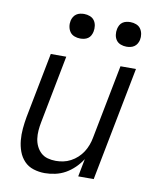

<svg xmlns="http://www.w3.org/2000/svg" viewBox="-84 -802 718 879"><g transform="rotate(10 275.0 -362.5)"><path d="M184 12Q157 12 131.5 4Q106 -4 88.5 -22.5Q71 -41 62 -65.5Q53 -90 50.5 -117Q48 -144 50.5 -171.5Q53 -199 58 -227L117 -530H189L128 -215Q124 -195 122.5 -175.5Q121 -156 123.5 -137.5Q126 -119 134 -102.5Q142 -86 155 -74Q168 -62 186 -57Q204 -52 224 -52Q241 -52 258.5 -55.5Q276 -59 293 -68Q310 -77 324 -90Q338 -103 348 -118.5Q358 -134 364.5 -151.5Q371 -169 374 -186L441 -530H513L410 0H338L354 -83Q340 -61 321 -42.5Q302 -24 280 -11.5Q258 1 233 6.5Q208 12 184 12ZM452 -623Q438 -623 425 -628Q412 -633 404.5 -643.5Q397 -654 395 -668Q393 -682 396 -696Q398 -705 402.5 -713.5Q407 -722 415 -727.5Q423 -733 432.5 -735Q442 -737 451 -737Q465 -737 478 -732Q491 -727 498.5 -716.5Q506 -706 508.5 -692Q511 -678 508 -664Q506 -655 501 -646.5Q496 -638 488 -632.5Q480 -627 470.5 -625Q461 -623 452 -623ZM237 -623Q223 -623 210 -628Q197 -633 189.5 -643.5Q182 -654 179.5 -668Q177 -682 180 -696Q182 -705 187 -713.5Q192 -722 200 -727.5Q208 -733 217.5 -735Q227 -737 236 -737Q250 -737 263 -732Q276 -727 283.5 -716.5Q291 -706 293 -692Q295 -678 292 -664Q290 -655 285.5 -646.5Q281 -638 273 -632.5Q265 -627 255.5 -625Q246 -623 237 -623Z"/></g></svg>

Font: Lode
Style: Italic
Weight: 400
Italic angle: -11°
Monospace: yes
Designer: Belleve Invis
Foundry: Belleve Invis
Version: Version 29.2.0; ttfautohint (v1.8.3)